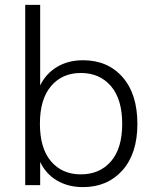

<svg xmlns="http://www.w3.org/2000/svg" viewBox="-20 -756 631 784"><path d="M319 8Q258 8 212.5 -19Q167 -46 144 -95V0H83V-736H144V-407Q167 -455 212.5 -482.5Q258 -510 319 -510Q420 -510 480.5 -441Q541 -372 541 -250Q541 -129 480 -60.5Q419 8 319 8ZM310 -44Q387 -44 433 -97Q479 -150 479 -250Q479 -351 433 -404.5Q387 -458 310 -458Q234 -458 188.5 -404.5Q143 -351 143 -251Q143 -150 188.5 -97Q234 -44 310 -44Z"/></svg>

Font: Mulish Light
Style: Regular
Weight: 300
Designer: Vernon Adams
Foundry: Vernon Adams
Version: Version 3.603; ttfautohint (v1.8.3)